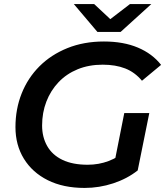

<svg xmlns="http://www.w3.org/2000/svg" viewBox="-20 -914 812 944"><path d="M396 10Q291 10 215 -28Q139 -66 97.5 -133.5Q56 -201 56 -289Q56 -378 86.5 -454.5Q117 -531 174 -588Q231 -645 311.5 -677.5Q392 -710 491 -710Q587 -710 658 -680Q729 -650 772 -595L678 -517Q643 -559 595.5 -577.5Q548 -596 485 -596Q417 -596 362 -573.5Q307 -551 268 -510Q229 -469 208 -414.5Q187 -360 187 -297Q187 -240 212 -196Q237 -152 287 -128Q337 -104 411 -104Q466 -104 514.5 -122.5Q563 -141 606 -178L657 -76Q605 -35 536.5 -12.5Q468 10 396 10ZM539 -96 591 -358H714L657 -76ZM459 -757 343 -894H443L566 -779H469L619 -894H724L573 -757Z"/></svg>

Font: MOST Montserrat SemiBold
Style: Italic
Weight: 600
Italic angle: -11.3°
Designer: Julieta Ulanovsky
Foundry: Julieta Ulanovsky
Version: Version 8.000;March 11, 2024;FontCreator 15.0.0.2926 64-bit